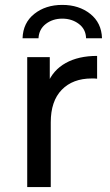

<svg xmlns="http://www.w3.org/2000/svg" viewBox="-20 -763 450 783"><path d="M91 0V-530H183V-386L174 -422Q196 -477 248 -506Q300 -535 376 -535V-442Q370 -443 364.5 -443Q359 -443 354 -443Q277 -443 232 -397Q187 -351 187 -264V0ZM72 -607Q74 -670 120 -706.5Q166 -743 234 -743Q302 -743 348 -706.5Q394 -670 396 -607H331Q330 -644 301.5 -665.5Q273 -687 234 -687Q195 -687 167 -665.5Q139 -644 137 -607Z"/></svg>

Font: MOST Montserrat Medium
Style: Regular
Weight: 500
Designer: Julieta Ulanovsky
Foundry: Julieta Ulanovsky
Version: Version 8.000;March 11, 2024;FontCreator 15.0.0.2926 64-bit